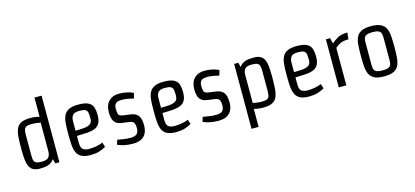

<svg xmlns="http://www.w3.org/2000/svg" viewBox="-70 -1271 4330 2005"><g transform="rotate(-15 2095.0 -269.0)"><path d="M75 -229Q75 -304 78.5 -359.5Q82 -415 97.5 -452Q113 -489 148.5 -507Q184 -525 247 -525Q303 -525 347 -512V-720H424V0H379L366 -49Q345 -20 318 -7Q291 6 263 9Q235 12 212 12Q153 12 123.5 -14Q94 -40 84.5 -93.5Q75 -147 75 -229ZM342 -140V-450Q320 -455 296.5 -458Q273 -461 249 -461Q210 -461 190.5 -452.5Q171 -444 165 -423.5Q159 -403 159 -367V-142Q159 -114 163.5 -94Q168 -74 186.5 -63.5Q205 -53 247 -53Q306 -53 324 -78Q342 -103 342 -140Z M768 -531Q844 -531 880 -510.5Q916 -490 926.5 -455Q937 -420 937 -375Q937 -318 919.5 -286Q902 -254 867.5 -240Q833 -226 784 -222.5Q735 -219 672 -218V-143Q672 -87 696.5 -70.5Q721 -54 761 -54Q797 -54 836 -60.5Q875 -67 910 -82L926 -32Q888 -10 849 1Q810 12 760 12Q697 12 661.5 -7Q626 -26 611 -61.5Q596 -97 592.5 -147Q589 -197 589 -260Q589 -323 592.5 -373Q596 -423 612 -458Q628 -493 665 -512Q702 -531 768 -531ZM672 -378V-275Q720 -275 761.5 -278.5Q803 -282 829 -298Q855 -314 855 -353V-376Q855 -404 850.5 -424Q846 -444 827.5 -454.5Q809 -465 767 -465Q708 -465 690 -440.5Q672 -416 672 -378Z M1192 -301 1273 -290Q1324 -283 1351 -252Q1378 -221 1378 -141Q1378 -99 1362.5 -64Q1347 -29 1311.5 -8.5Q1276 12 1217 12Q1167 12 1125 3Q1083 -6 1052 -21L1068 -71Q1096 -66 1133.5 -60Q1171 -54 1207 -54Q1256 -54 1277 -73Q1298 -92 1298 -141Q1298 -167 1288.5 -189Q1279 -211 1239 -217L1158 -228Q1115 -234 1093.5 -254.5Q1072 -275 1064.5 -304.5Q1057 -334 1057 -368Q1057 -448 1098.5 -489.5Q1140 -531 1208 -531Q1255 -531 1295 -522Q1335 -513 1363 -498L1348 -442Q1323 -448 1288.5 -454.5Q1254 -461 1221 -461Q1197 -461 1178 -456Q1159 -451 1148 -434.5Q1137 -418 1137 -383Q1137 -346 1144.5 -326.5Q1152 -307 1192 -301Z M1692 -531Q1768 -531 1804 -510.5Q1840 -490 1850.5 -455Q1861 -420 1861 -375Q1861 -318 1843.5 -286Q1826 -254 1791.5 -240Q1757 -226 1708 -222.5Q1659 -219 1596 -218V-143Q1596 -87 1620.5 -70.5Q1645 -54 1685 -54Q1721 -54 1760 -60.5Q1799 -67 1834 -82L1850 -32Q1812 -10 1773 1Q1734 12 1684 12Q1621 12 1585.5 -7Q1550 -26 1535 -61.5Q1520 -97 1516.5 -147Q1513 -197 1513 -260Q1513 -323 1516.5 -373Q1520 -423 1536 -458Q1552 -493 1589 -512Q1626 -531 1692 -531ZM1596 -378V-275Q1644 -275 1685.5 -278.5Q1727 -282 1753 -298Q1779 -314 1779 -353V-376Q1779 -404 1774.5 -424Q1770 -444 1751.5 -454.5Q1733 -465 1691 -465Q1632 -465 1614 -440.5Q1596 -416 1596 -378Z M2116 -301 2197 -290Q2248 -283 2275 -252Q2302 -221 2302 -141Q2302 -99 2286.5 -64Q2271 -29 2235.5 -8.5Q2200 12 2141 12Q2091 12 2049 3Q2007 -6 1976 -21L1992 -71Q2020 -66 2057.5 -60Q2095 -54 2131 -54Q2180 -54 2201 -73Q2222 -92 2222 -141Q2222 -167 2212.5 -189Q2203 -211 2163 -217L2082 -228Q2039 -234 2017.5 -254.5Q1996 -275 1988.5 -304.5Q1981 -334 1981 -368Q1981 -448 2022.5 -489.5Q2064 -531 2132 -531Q2179 -531 2219 -522Q2259 -513 2287 -498L2272 -442Q2247 -448 2212.5 -454.5Q2178 -461 2145 -461Q2121 -461 2102 -456Q2083 -451 2072 -434.5Q2061 -418 2061 -383Q2061 -346 2068.5 -326.5Q2076 -307 2116 -301Z M2801 -295Q2801 -220 2797.5 -164.5Q2794 -109 2778.5 -72.5Q2763 -36 2727.5 -18Q2692 0 2629 0Q2573 0 2529 -13V182H2452V-520H2497L2510 -471Q2531 -501 2558 -513.5Q2585 -526 2613 -528.5Q2641 -531 2664 -531Q2724 -531 2753 -506.5Q2782 -482 2791.5 -430Q2801 -378 2801 -295ZM2534 -379V-75Q2557 -71 2580 -67.5Q2603 -64 2627 -64Q2667 -64 2686 -72.5Q2705 -81 2711 -101.5Q2717 -122 2717 -158V-377Q2717 -405 2712.5 -425Q2708 -445 2689.5 -455.5Q2671 -466 2629 -466Q2570 -466 2552 -441.5Q2534 -417 2534 -379Z M3130 -531Q3206 -531 3242 -510.5Q3278 -490 3288.5 -455Q3299 -420 3299 -375Q3299 -318 3281.5 -286Q3264 -254 3229.5 -240Q3195 -226 3146 -222.5Q3097 -219 3034 -218V-143Q3034 -87 3058.5 -70.5Q3083 -54 3123 -54Q3159 -54 3198 -60.5Q3237 -67 3272 -82L3288 -32Q3250 -10 3211 1Q3172 12 3122 12Q3059 12 3023.5 -7Q2988 -26 2973 -61.5Q2958 -97 2954.5 -147Q2951 -197 2951 -260Q2951 -323 2954.5 -373Q2958 -423 2974 -458Q2990 -493 3027 -512Q3064 -531 3130 -531ZM3034 -378V-275Q3082 -275 3123.5 -278.5Q3165 -282 3191 -298Q3217 -314 3217 -353V-376Q3217 -404 3212.5 -424Q3208 -444 3189.5 -454.5Q3171 -465 3129 -465Q3070 -465 3052 -440.5Q3034 -416 3034 -378Z M3526 0H3444V-520H3489L3505 -459Q3530 -483 3570 -506.5Q3610 -530 3679 -531L3671 -459Q3612 -459 3578 -441Q3544 -423 3526 -405Z M3933 12Q3865 12 3828 -7Q3791 -26 3775 -61.5Q3759 -97 3755.5 -147Q3752 -197 3752 -260Q3752 -323 3755.5 -373Q3759 -423 3775 -458Q3791 -493 3828 -512Q3865 -531 3933 -531Q4001 -531 4038.5 -512Q4076 -493 4092 -458Q4108 -423 4111.5 -373Q4115 -323 4115 -260Q4115 -197 4111.5 -147Q4108 -97 4092 -61.5Q4076 -26 4038.5 -7Q4001 12 3933 12ZM4030 -145V-374Q4030 -400 4026 -421Q4022 -442 4002 -454Q3982 -466 3933 -466Q3884 -466 3863.5 -454Q3843 -442 3839 -421Q3835 -400 3835 -374V-145Q3835 -119 3839 -98Q3843 -77 3863.5 -65Q3884 -53 3933 -53Q3982 -53 4002 -65Q4022 -77 4026 -98Q4030 -119 4030 -145Z"/></g></svg>

Font: Strait
Style: Regular
Weight: 400
Designer: Eduardo Rodriguez Tunni
Foundry: Eduardo Rodriguez Tunni
Version: Version 1.002; ttfautohint (v1.8.4.7-5d5b);gftools[0.9.23]